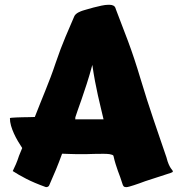

<svg xmlns="http://www.w3.org/2000/svg" viewBox="-20 -743 735 794"><path d="M32.7 -35.6Q39.1 -48.3 45.9 -64.2Q52.7 -80.1 58.6 -98.6L71.8 -130.9Q63 -144 54 -159.4Q44.9 -174.8 37.6 -190.9Q30.3 -207 25.6 -223.1Q21 -239.3 21 -254.4Q21 -255.4 28.6 -256.1Q36.1 -256.8 47.6 -257.3Q59.1 -257.8 72.5 -258.1Q85.9 -258.3 97.4 -258.5Q108.9 -258.8 116.5 -259Q124 -259.3 124 -259.3Q135.3 -288.6 146 -314.9Q156.7 -341.3 167.5 -368.2Q178.2 -395 189 -423.1Q199.7 -451.2 210.4 -483.4Q231 -543.9 250.5 -589.8Q270 -635.7 287.1 -675.3Q289.1 -680.2 293.7 -684.3Q298.3 -688.5 303.7 -691.4Q309.1 -694.3 314.2 -696.3Q319.3 -698.2 322.3 -699.2Q324.2 -699.7 337.2 -703.6Q350.1 -707.5 366.7 -711.9Q383.3 -716.3 399.7 -719.7Q416 -723.1 425.8 -723.1H434.6Q442.4 -723.1 449.5 -719.5Q456.5 -715.8 459 -705.1Q482.4 -645 509 -574Q535.6 -502.9 561 -417.5Q574.7 -371.6 587.9 -330.6Q601.1 -289.6 614.3 -250.5Q627.4 -211.4 640.9 -172.4Q654.3 -133.3 668.5 -91.8Q672.9 -74.2 677.5 -64Q682.1 -53.7 686 -47.9Q689.9 -42 692.4 -39.3Q694.8 -36.6 694.8 -33.7Q694.8 -30.8 685.5 -27.8L580.6 6.3Q568.8 10.7 556.6 15.1Q544.4 19.5 533.7 22.9Q522.9 26.4 514.9 28.6Q506.8 30.8 503.4 30.8H500.5Q493.7 30.8 490.7 26.6Q487.8 22.5 486.8 18.6Q481.9 2.4 477.1 -10.5Q472.2 -23.4 467.5 -36.4Q462.9 -49.3 458.3 -64Q453.6 -78.6 449.2 -98.6Q448.2 -101.1 443.8 -102.8Q439.5 -104.5 433.3 -105.5Q427.2 -106.4 420.4 -106.7Q413.6 -106.9 407.7 -106.9Q389.2 -106.9 377.7 -106.7Q366.2 -106.4 357.4 -106.2Q348.6 -106 340.6 -105.7Q332.5 -105.5 320.8 -105.5Q306.6 -105.5 291.7 -105.7Q276.9 -106 264.6 -106.4L236.8 -107.4Q224.1 -72.3 211.4 -41.5Q198.7 -10.7 184.1 22Q183.1 25.9 179.4 28.3Q175.8 30.8 171.9 30.8Q168.9 30.8 168.5 30.3Q121.1 13.2 88.9 -3.4Q56.6 -20 32.7 -35.6ZM361.8 -474.6Q350.1 -431.2 338.6 -395.8Q327.1 -360.4 317.6 -333Q308.1 -305.7 301.3 -286.9Q294.4 -268.1 291.5 -257.8V-253.4Q291.5 -250.5 291 -249.5H408.2Q402.8 -273.4 396.7 -297.9Q390.6 -322.3 384.8 -349.1Q378.9 -376 373 -406.7Q367.2 -437.5 361.8 -474.6Z"/></svg>

Font: Carter One
Style: Regular
Weight: 400
Designer: vernon adams
Foundry: vernon adams
Version: Version 1.000